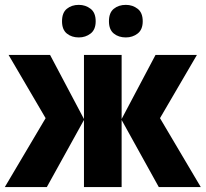

<svg xmlns="http://www.w3.org/2000/svg" viewBox="-21 -757 833 777"><path d="M230 -670.9Q230 -705.6 249.5 -721.4Q269 -737.3 297.9 -737.3Q325.2 -737.3 345.7 -721.4Q366.2 -705.6 366.2 -670.9Q366.2 -637.2 345.7 -621.3Q325.2 -605.5 297.9 -605.5Q269 -605.5 249.5 -621.3Q230 -637.2 230 -670.9ZM419.9 -670.9Q419.9 -705.6 439.5 -721.4Q459 -737.3 488.3 -737.3Q515.6 -737.3 536.1 -721.4Q556.6 -705.6 556.6 -670.9Q556.6 -637.2 536.1 -621.3Q515.6 -605.5 488.3 -605.5Q459 -605.5 439.5 -621.3Q419.9 -637.2 419.9 -670.9ZM608.4 -534.7H775.9L626.5 -278.8L791.5 0H621.6L471.2 -271.5V0H318.8V-271.5L168.5 0H-1.5L163.6 -278.8L13.7 -534.7H181.6L318.8 -275.4V-534.7H471.2V-275.4Z"/></svg>

Font: Lunasima
Style: Bold
Weight: 700
Designer: The DocRepair Project, Monotype Design Team
Foundry: Google
Version: Version 2.009